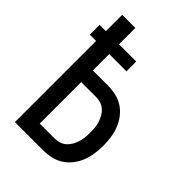

<svg xmlns="http://www.w3.org/2000/svg" viewBox="-215 -832 930 930"><g transform="rotate(45 250.0 -367.5)"><path d="M62 0V-556H19V-623H62V-735H152V-623H270V-556H152V-444H254Q282 -444 309.5 -438Q337 -432 360 -417Q383 -402 400.5 -379.5Q418 -357 428 -331Q438 -305 442 -277.5Q446 -250 446 -222Q446 -194 442 -166.5Q438 -139 428 -113Q418 -87 400.5 -64.5Q383 -42 360 -27Q337 -12 309.5 -6Q282 0 254 0ZM254 -80Q271 -80 286.5 -85Q302 -90 314.5 -101Q327 -112 335 -126.5Q343 -141 348 -157Q353 -173 354.5 -189.5Q356 -206 356 -222Q356 -239 354.5 -255Q353 -271 348 -287Q343 -303 335 -317.5Q327 -332 314.5 -343Q302 -354 286.5 -359Q271 -364 254 -364H152V-80Z"/></g></svg>

Font: Iosevka SS04 Medium
Style: Regular
Weight: 500
Monospace: yes
Designer: Belleve Invis
Foundry: Belleve Invis
Version: Version 19.0.0; ttfautohint (v1.8.4)